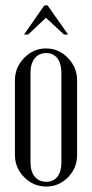

<svg xmlns="http://www.w3.org/2000/svg" viewBox="-20 -682 341 710"><path d="M68.8 -554.2 144 -662.1H155.8L231.9 -554.2H216.8L149.9 -616.2L84 -554.2ZM149.9 -502.9Q197.3 -502.9 231.2 -467.8Q265.1 -432.6 265.1 -384.8V-108.9Q265.1 -61 231.7 -26.6Q198.2 7.8 150.9 7.8Q103.5 7.8 69.3 -26.9Q35.2 -61.5 35.2 -108.9V-384.8Q35.2 -432.6 69.3 -467.8Q103.5 -502.9 149.9 -502.9ZM150.9 -485.8Q124 -485.8 108.4 -466.3Q92.8 -446.8 92.8 -413.1V-81.1Q92.8 -47.9 108.4 -28.8Q124 -9.8 150.9 -9.8Q177.7 -9.8 192.4 -28.6Q207 -47.4 207 -81.1V-413.1Q207 -447.3 192.1 -466.6Q177.2 -485.8 150.9 -485.8Z"/></svg>

Font: Moniqa Narrow Heading
Style: Regular
Weight: 400
Width: 4
Designer: Rajesh Rajput
Foundry: Rajesh Rajput
Version: Version 1.000